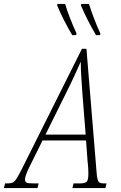

<svg xmlns="http://www.w3.org/2000/svg" viewBox="-75 -964 620 984"><path d="M-55 0 -49 -24H-36Q-20 -24 -10 -28.5Q0 -33 10.5 -49.5Q21 -66 39 -102L345 -714H368L419 -93Q421 -62 424.5 -47.5Q428 -33 435 -28.5Q442 -24 457 -24H471L465 0H296L302 -24H334Q361 -24 369.5 -33Q378 -42 378 -75Q378 -83 377 -102.5Q376 -122 374 -135L366 -244H143L76 -109Q63 -82 58 -67.5Q53 -53 53 -44Q53 -32 61.5 -28Q70 -24 98 -24H123L117 0ZM265 -490 158 -274H364L347 -489Q344 -533 341.5 -572.5Q339 -612 339 -648Q323 -612 306 -575Q289 -538 265 -490ZM417 -784Q370 -864 340 -936L341 -944H381Q390 -914 406 -872Q422 -830 439 -793L438 -784ZM295 -784Q248 -864 218 -936L219 -944H259Q267 -914 283.5 -872Q300 -830 317 -793L315 -784Z"/></svg>

Font: Noto Serif ExtraCondensed ExtraLight
Style: Italic
Weight: 200
Width: 2
Italic angle: -12°
Designer: Monotype Design Team
Foundry: Monotype Imaging Inc.
Version: Version 2.014; ttfautohint (v1.8.4.7-5d5b)